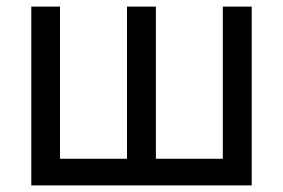

<svg xmlns="http://www.w3.org/2000/svg" viewBox="-20 -561 856 581"><path d="M74.7 -541H161.6V-80.6H364.3V-541H451.7V-80.6H654.3V-541H741.7V0H74.7Z"/></svg>

Font: Inter 17pt
Style: Regular
Weight: 400
Version: Version 4.001;git-66647c0bb